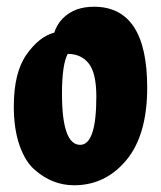

<svg xmlns="http://www.w3.org/2000/svg" viewBox="-20 -550 478 570"><path d="M417 -290Q417 -149 355 -74.5Q293 0 200 0Q135 0 83 -46Q55 -70 38 -118.5Q21 -167 21 -234Q21 -335 59 -388.5Q97 -442 141 -453Q157 -502 208 -522Q231 -530 259 -530Q417 -530 417 -290ZM164 -272Q164 -120 218 -120Q266 -120 266 -263Q266 -333 243.5 -361.5Q221 -390 181 -390Q164 -358 164 -272Z"/></svg>

Font: Chela One
Style: Regular
Weight: 400
Designer: Miguel Hernandez
Foundry: LatinoType
Version: Version 1.001